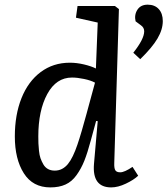

<svg xmlns="http://www.w3.org/2000/svg" viewBox="-20 -793 721 827"><path d="M584 -538.1Q635.7 -588.4 658.4 -627.2Q681.2 -666 681.2 -702.1Q681.2 -734.9 663.8 -753.9Q646.5 -772.9 616.2 -772.9Q585.9 -772.9 571.8 -751Q557.6 -729 564 -701.2L586.9 -684.1Q601.1 -674.3 601.1 -658.2Q601.1 -625 554.2 -565.9ZM472.2 -91.8Q471.2 -68.8 476.6 -59.8Q481.9 -50.8 498 -50.8Q516.1 -50.8 550.8 -74.2L575.2 -36.1Q556.2 -18.1 522.2 -2Q488.3 14.2 459 14.2Q376.5 14.2 384.8 -86.9L400.9 -271L394 -272L371.1 -188Q356.9 -134.8 343.3 -100.6Q329.6 -66.4 309.6 -38.6Q289.6 -10.7 262.2 1.7Q234.9 14.2 196.8 14.2Q121.1 14.2 82.5 -46.9Q43.9 -107.9 43.9 -205.1Q43.9 -298.3 72.5 -370.1Q101.1 -441.9 155 -482.4Q209 -522.9 280.8 -522.9Q310.5 -522.9 342 -515.4Q373.5 -507.8 393.1 -498L400.9 -695.8L307.1 -716.8L314 -767.1H475.1L492.2 -753.9ZM215.8 -58.1Q232.9 -58.1 247.1 -65.4Q261.2 -72.8 272.5 -86.4Q283.7 -100.1 293.9 -121.3Q304.2 -142.6 313.2 -169.2Q322.3 -195.8 332.3 -230.2Q342.3 -264.6 353 -303.7Q355 -311 356 -314.9L389.2 -437Q371.1 -446.8 342 -452.9Q313 -459 290 -459Q222.2 -459 183.6 -387.9Q145 -316.9 145 -205.1Q145 -187.5 145.5 -175.3Q146 -163.1 147.9 -143.8Q149.9 -124.5 154.5 -111.3Q159.2 -98.1 166.7 -85Q174.3 -71.8 186.8 -64.9Q199.2 -58.1 215.8 -58.1Z"/></svg>

Font: Literata Book Medium
Style: Italic
Weight: 500
Italic angle: -3°
Designer: Latin by Veronika Burian and Jose Scaglione. Greek by Irene Vlachou. Cyrillic by Vera Evstafieva
Foundry: TypeTogether
Version: Version 1.003;PS 001.003;hotconv 1.0.88;makeotf.lib2.5.64775